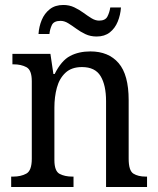

<svg xmlns="http://www.w3.org/2000/svg" viewBox="-20 -753 637 773"><path d="M25 0V-42H33Q64 -42 86 -54Q108 -66 108 -114V-426Q108 -471 86.5 -482.5Q65 -494 35 -494H30V-536H183L195 -455H200Q227 -509 262 -527.5Q297 -546 344 -546Q417 -546 457.5 -499Q498 -452 498 -350V-114Q498 -66 517 -54Q536 -42 567 -42H572V0H407V-346Q407 -410 385 -446.5Q363 -483 310 -483Q268 -483 243.5 -460Q219 -437 209 -400Q199 -363 199 -320V-109Q199 -64 220 -53Q241 -42 271 -42H276V0ZM369 -606Q344 -606 324 -615.5Q304 -625 287 -637.5Q270 -650 254.5 -659.5Q239 -669 224 -669Q197 -669 189 -652.5Q181 -636 179 -616H135Q137 -646 148 -672.5Q159 -699 180.5 -716Q202 -733 235 -733Q259 -733 279 -723.5Q299 -714 316 -701.5Q333 -689 348.5 -679.5Q364 -670 379 -670Q404 -670 412.5 -686.5Q421 -703 424 -723H467Q465 -693 454 -666Q443 -639 422 -622.5Q401 -606 369 -606Z"/></svg>

Font: Noto Serif Lao SemCond
Style: Regular
Weight: 400
Width: 4
Designer: Monotype Design Team
Foundry: Monotype Imaging Inc.
Version: Version 2.004; ttfautohint (v1.8.4.7-5d5b)